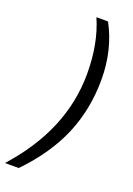

<svg xmlns="http://www.w3.org/2000/svg" viewBox="-242 -775 691 995"><g transform="rotate(20 103.5 -278.0)"><path d="M-2 158.2H-78.1Q164.1 -110.8 164.1 -421.9Q164.1 -588.4 108.9 -713.9H172.9Q244.1 -582.5 244.1 -418.9Q244.1 -255.4 184.8 -114.5Q125.5 26.4 -2 158.2Z"/></g></svg>

Font: OpenSans-Italic
Style: Italic
Weight: 400
Italic angle: -12°
Foundry: Ascender Corporation
Version: Version 1.10